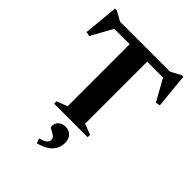

<svg xmlns="http://www.w3.org/2000/svg" viewBox="-269 -845 1239 1239"><g transform="rotate(45 350.0 -226.0)"><path d="M268 -644H427.5V-50L501 -21.5V0H194.5V-21.5L268 -50ZM611 -616H73L136.5 -632.5L46 -468.5L16 -474.5L38.5 -711.5H55.5L143 -663L85 -675H599.5L557 -663L644.5 -711.5H661.5L684.5 -474.5L654.5 -468.5L563.5 -632.5ZM285 227.5Q323 215 335.2 204.8Q347.5 194.5 347.5 178.5Q347.5 164 338 155Q328.5 146 316.2 139.8Q304 133.5 294.8 128.5Q285.5 123.5 285.5 117.5Q285.5 85.5 304.5 69Q323.5 52.5 353.5 52.5Q383.5 52.5 403.8 72.8Q424 93 424 128.5Q424 157.5 412 182.5Q400 207.5 372.2 227.2Q344.5 247 296.5 260Z"/></g></svg>

Font: Newsreader 24pt
Style: Bold
Weight: 700
Designer: Hugues Gentile
Foundry: Production Type
Version: Version 1.003